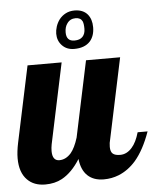

<svg xmlns="http://www.w3.org/2000/svg" viewBox="-60 -757 659 808"><g transform="rotate(-5 269.5 -353.5)"><path d="M218.8 -572.3Q199.7 -592.3 199.7 -622.1Q199.7 -636.2 204.8 -652.1Q210 -668 219.7 -681.2Q231 -695.8 247.3 -704.3Q263.7 -712.9 284.7 -712.9Q320.3 -712.9 339.4 -690.9Q356.9 -669.9 356.9 -636.2Q356.9 -599.6 337.4 -577.1Q314.5 -551.8 270 -551.8Q238.3 -551.8 218.8 -572.3ZM319.8 -632.8Q319.8 -653.8 315.4 -664.1Q307.6 -680.2 286.6 -680.2Q263.2 -680.2 250.5 -661.6Q239.7 -647 239.7 -624Q239.7 -586.9 273.9 -586.9Q296.9 -586.9 308.3 -599.1Q319.8 -611.3 319.8 -632.8ZM23.4 -22.5Q-7.8 -53.7 -7.8 -113.8Q-7.8 -142.1 0 -179.2L67.9 -500H211.9L140.1 -160.2Q137.2 -145 137.2 -131.8Q137.2 -90.8 167 -90.8Q194.3 -90.8 216.3 -115.7Q233.9 -136.7 247.1 -179.2L314.9 -500H459L387.2 -160.2Q382.8 -145.5 382.8 -127.9Q382.8 -107.4 392.6 -99.1Q402.3 -90.8 423.8 -90.8Q451.7 -90.8 473.6 -115.7Q493.2 -137.7 504.9 -179.2H546.9Q520 -103 481.9 -58.6Q449.7 -22 409.2 -5.9Q379.4 5.9 346.2 5.9Q303.2 5.9 277.8 -18.1Q252.4 -42 247.1 -88.9Q212.9 -34.2 169.9 -10.7Q139.2 5.9 99.1 5.9Q51.3 5.9 23.4 -22.5Z"/></g></svg>

Font: Pattaya
Style: Regular
Weight: 400
Designer: Pablo Impallari / Thai characters Designed by Thanarat Vachiruckul and Suppakit Chalermlarp
Foundry: Pablo Impallari
Version: Version 2.000